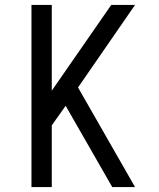

<svg xmlns="http://www.w3.org/2000/svg" viewBox="-20 -755 640 775"><path d="M433 0 245 -328 189 -249V0H107V-735H189V-389L429 -735H525L295 -402L525 0Z"/></svg>

Font: Iosevka Aile
Style: Regular
Weight: 400
Designer: Belleve Invis
Foundry: Belleve Invis
Version: Version 28.0.1; ttfautohint (v1.8.4)